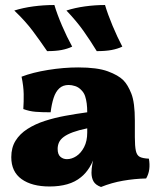

<svg xmlns="http://www.w3.org/2000/svg" viewBox="-20 -737 629 766"><path d="M383 9Q361 1 353 -13.5Q345 -28 345 -48Q345 -63 348.5 -83.5Q352 -104 359 -123L363 -129Q352 -93 337 -69Q322 -45 303 -30Q280 -11 248.5 -2Q217 7 178 7Q107 7 66 -22.5Q25 -52 25 -110Q25 -148 42 -175.5Q59 -203 89.5 -222.5Q120 -242 158.5 -254.5Q197 -267 240.5 -275Q284 -283 328 -289Q328 -308 326 -324Q324 -340 319.5 -353.5Q315 -367 305 -377Q294 -389 280 -393.5Q266 -398 254 -398Q231 -398 216.5 -384.5Q202 -371 194 -346.5Q186 -322 182 -289Q147 -289 122 -291Q97 -293 73 -302Q75 -331 74.5 -362Q74 -393 66 -431Q110 -448 172 -458Q234 -468 292 -468Q368 -468 410 -452.5Q452 -437 472 -417Q490 -399 504 -363.5Q518 -328 518 -256V-190Q518 -154 522 -135.5Q526 -117 538 -111Q550 -105 574 -104Q578 -82 575.5 -62Q573 -42 563 -25Q517 -24 471 -16Q425 -8 383 9ZM247 -102Q266 -102 284.5 -114Q303 -126 315.5 -150Q328 -174 328 -208V-225Q294 -218 271 -209.5Q248 -201 234.5 -191Q221 -181 215.5 -169Q210 -157 210 -143Q210 -121 221 -111.5Q232 -102 247 -102ZM366 -533Q341 -574 313.5 -613Q286 -652 245 -695Q279 -706 319 -711.5Q359 -717 399 -717Q410 -680 429 -634.5Q448 -589 468 -551Q449 -542 425 -537.5Q401 -533 366 -533ZM168 -533Q140 -574 111 -613Q82 -652 37 -695Q72 -706 113 -711.5Q154 -717 197 -717Q208 -680 227.5 -634.5Q247 -589 268 -551Q249 -542 225.5 -537.5Q202 -533 168 -533Z"/></svg>

Font: Vollkorn Black
Style: Regular
Weight: 900
Designer: Friedrich Althausen
Foundry: Friedrich Althausen
Version: Version 5.000